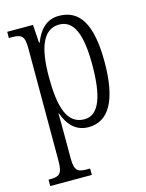

<svg xmlns="http://www.w3.org/2000/svg" viewBox="-118 -618 706 928"><g transform="rotate(-15 235.0 -154.0)"><path d="M16 238H224V206H210C165 206 146 199 146 135V24C146 -23 146 -63 145 -91H147C169 -30 206 11 270 11C368 11 425 -78 425 -274C425 -465 371 -546 269 -546C205 -546 169 -504 146 -445H143L137 -536H8V-505H20C70 -505 86 -497 86 -433V133C86 199 67 206 21 206H16ZM260 -31C172 -31 146 -124 146 -274C146 -419 179 -505 259 -505C332 -505 364 -429 364 -276C364 -124 335 -31 260 -31Z"/></g></svg>

Font: Noto Serif Thai ExtraCondensed Light
Style: Regular
Weight: 300
Width: 2
Designer: Monotype Design Team
Foundry: Monotype Imaging Inc.
Version: Version 2.002